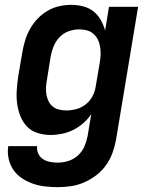

<svg xmlns="http://www.w3.org/2000/svg" viewBox="-20 -548 640 791"><path d="M218 223Q191 223 165 220Q139 217 115 208.5Q91 200 70 186Q49 172 35 151.5Q21 131 15.5 105.5Q10 80 14 54H133Q131 70 137.5 84.5Q144 99 157 107.5Q170 116 186 119Q202 122 218 122Q240 122 262 115Q284 108 301.5 92Q319 76 328 54.5Q337 33 341 12L356 -78Q342 -57 323 -40.5Q304 -24 282 -13Q260 -2 236 3Q212 8 189 8Q161 8 135 0Q109 -8 91 -27Q73 -46 63.5 -70.5Q54 -95 50.5 -122Q47 -149 49 -177Q51 -205 55 -233L72 -333Q76 -357 83.5 -381.5Q91 -406 103.5 -428.5Q116 -451 134.5 -470.5Q153 -490 176 -503.5Q199 -517 224 -522.5Q249 -528 273 -528Q298 -528 322 -522Q346 -516 364.5 -501.5Q383 -487 395 -466Q407 -445 413 -422L429 -520H549L458 28Q453 55 443.5 81.5Q434 108 417 132Q400 156 376.5 174Q353 192 326.5 203.5Q300 215 272.5 219Q245 223 218 223ZM253 -93Q274 -93 294.5 -98.5Q315 -104 332.5 -117.5Q350 -131 360.5 -150.5Q371 -170 374 -190L391 -290Q394 -307 394.5 -323Q395 -339 392.5 -355Q390 -371 383 -385Q376 -399 364.5 -409Q353 -419 337.5 -423Q322 -427 306 -427Q285 -427 263.5 -419.5Q242 -412 226 -395.5Q210 -379 201.5 -358.5Q193 -338 189 -317L173 -217Q170 -201 169.5 -186Q169 -171 171.5 -157Q174 -143 180.5 -130Q187 -117 198 -108.5Q209 -100 223.5 -96.5Q238 -93 253 -93Z"/></svg>

Font: Iosevka SS04 Extended
Style: Bold Italic
Weight: 700
Width: 7
Italic angle: -9°
Monospace: yes
Designer: Belleve Invis
Foundry: Belleve Invis
Version: Version 19.0.0; ttfautohint (v1.8.4)